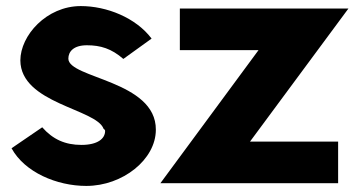

<svg xmlns="http://www.w3.org/2000/svg" viewBox="-20 -603 1171 632"><path d="M18 -115C61 -36 167 9 264 9C384 9 493 -78 493 -176C494 -338 205 -345 205 -410C205 -433 222 -454 266 -454C311 -454 347 -443 386 -409L479 -476C427 -545 331 -583 246 -583C133 -583 47 -486 47 -404C48 -262 297 -245 321 -179C324 -177 326 -175 326 -172C326 -147 302 -126 248 -126C195 -126 154 -144 119 -184Z M508 0H1093V-137H803L1127 -575H572V-438H831Z"/></svg>

Font: Rabbid Highway Sign IV
Style: Bd
Weight: 400
Foundry: Cannot Into Space Fonts
Version: Version 0.277